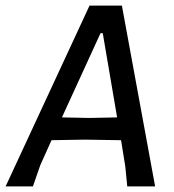

<svg xmlns="http://www.w3.org/2000/svg" viewBox="-36 -662 617 682"><path d="M397 -642 515 0H416L409 -71L394 -164L264 -166L147 -164L107 -75L81 0H-16L282 -642ZM321 -544 184 -245 281 -243 380 -245 329 -544Z"/></svg>

Font: Alegreya Sans Medium
Style: Italic
Weight: 500
Italic angle: -7°
Designer: Juan Pablo del Peral
Foundry: Huerta Tipografica
Version: Version 2.007